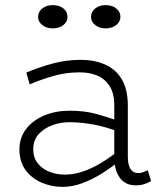

<svg xmlns="http://www.w3.org/2000/svg" viewBox="-20 -718 631 751"><path d="M510 7Q484 7 465.5 -6Q447 -19 437 -43.5Q427 -68 427 -103V-306Q427 -354 408 -382.5Q389 -411 359 -423Q329 -435 292 -435Q239 -435 191 -421.5Q143 -408 96 -388L83 -434Q132 -455 186 -469.5Q240 -484 296 -484Q348 -484 390 -466Q432 -448 456 -408.5Q480 -369 480 -304V-106Q480 -73 490.5 -57Q501 -41 521 -41Q532 -41 541.5 -45Q551 -49 558 -52L571 -10Q562 -4 546.5 1.5Q531 7 510 7ZM225 13Q181 13 142 -4Q103 -21 79.5 -53.5Q56 -86 56 -133Q56 -180 82.5 -214Q109 -248 153.5 -266.5Q198 -285 253 -285Q310 -285 356 -272.5Q402 -260 452 -242V-200Q397 -221 350.5 -230Q304 -239 259 -240Q220 -241 186.5 -229Q153 -217 131.5 -193.5Q110 -170 110 -134Q110 -102 127.5 -79.5Q145 -57 173.5 -46Q202 -35 234 -35Q268 -35 304 -47Q340 -59 377.5 -82Q415 -105 452 -135L451 -92Q415 -62 377 -38.5Q339 -15 300.5 -1Q262 13 225 13ZM393 -607Q369 -607 352.5 -620Q336 -633 336 -652Q336 -672 352.5 -685Q369 -698 393 -698Q418 -698 434.5 -685Q451 -672 451 -652Q451 -633 434.5 -620Q418 -607 393 -607ZM186 -607Q162 -607 145.5 -620Q129 -633 129 -652Q129 -672 145.5 -685Q162 -698 186 -698Q212 -698 228 -685Q244 -672 244 -652Q244 -633 228 -620Q212 -607 186 -607Z"/></svg>

Font: BioRhyme ExtraBold Light
Style: Regular
Weight: 300
Version: Version 1.600;gftools[0.9.33]